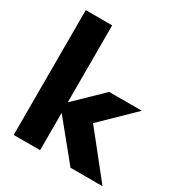

<svg xmlns="http://www.w3.org/2000/svg" viewBox="-181 -910 980 1039"><g transform="rotate(30 309.0 -390.0)"><path d="M54 -780V0H219V-780ZM385 -460 189 -270 409 0H609L394 -270L589 -460Z"/></g></svg>

Font: Jost ExtraBold
Style: Regular
Weight: 800
Version: Version 3.710